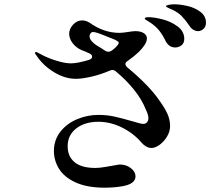

<svg xmlns="http://www.w3.org/2000/svg" viewBox="-20 -855 1040 894"><path d="M939 -749Q939 -731 927.5 -720.5Q916 -710 902 -710Q891 -710 880 -716.5Q869 -723 862 -735Q841 -765 825 -781Q809 -797 784 -809Q775 -813 768 -816Q761 -819 757 -821.5Q753 -824 753 -826Q753 -830 765.5 -832.5Q778 -835 791 -835Q819 -835 853.5 -827Q888 -819 913.5 -799.5Q939 -780 939 -749ZM838 -674Q838 -654 825 -644Q812 -634 796 -634Q768 -634 752 -662Q738 -692 721 -713Q704 -734 678 -751Q671 -756 662.5 -760.5Q654 -765 654 -769Q654 -775 673 -775Q697 -775 736.5 -765Q776 -755 807 -732Q838 -709 838 -674ZM564 -557Q564 -550 572 -542Q674 -457 720 -390Q745 -356 758.5 -327.5Q772 -299 772 -268Q772 -243 758 -219.5Q744 -196 723.5 -181Q703 -166 685 -166Q672 -166 659.5 -173.5Q647 -181 638 -192Q601 -235 547.5 -261.5Q494 -288 438 -288Q375 -288 335 -257Q295 -226 295 -174Q295 -127 327 -100Q359 -73 424 -73Q443 -73 469 -77.5Q495 -82 501 -83Q533 -89 538 -89Q568 -89 589.5 -72Q611 -55 611 -34Q611 3 545 13Q508 19 464 19Q382 18 330 -6.5Q278 -31 254.5 -69.5Q231 -108 231 -152Q231 -203 261 -241.5Q291 -280 339 -300Q387 -320 438 -320Q477 -320 511.5 -312.5Q546 -305 594 -291Q637 -278 647 -278Q658 -278 664.5 -285.5Q671 -293 671 -305Q671 -320 659 -345Q640 -393 603 -438.5Q566 -484 520 -522Q513 -529 503 -529Q497 -529 491 -526Q446 -507 403.5 -497.5Q361 -488 333 -488Q283 -488 233 -518Q183 -548 153 -592Q143 -604 143 -609Q143 -613 148 -613Q150 -613 156.5 -609.5Q163 -606 169 -603Q199 -586 240.5 -573Q282 -560 310 -560Q340 -560 394 -576Q409 -581 409 -591Q409 -600 397 -606Q376 -616 359 -622Q333 -634 317.5 -655Q302 -676 302 -698Q302 -720 320 -740Q338 -760 363 -760Q379 -760 396 -750Q463 -702 536 -702Q551 -702 575 -706Q599 -710 611 -710Q634 -710 649 -701Q664 -692 664 -676Q664 -662 653 -645Q642 -628 624 -611Q604 -592 574 -571Q564 -565 564 -557ZM469 -619Q477 -614 485 -614Q491 -614 498 -618Q510 -626 519 -635Q533 -649 533 -656V-657Q533 -659 526.5 -663.5Q520 -668 513 -671Q507 -673 466.5 -689.5Q426 -706 414 -706Q406 -706 401.5 -699.5Q397 -693 397 -687Q397 -674 408 -662Q419 -650 431 -643Q452 -631 469 -619Z"/></svg>

Font: Shippori Mincho B1 SemiBold
Style: Regular
Weight: 600
Designer: FONTDASU
Foundry: FONTDASU / Google Inc. / but / Adobe
Version: Version 3.110; ttfautohint (v1.8.3)